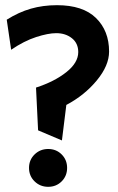

<svg xmlns="http://www.w3.org/2000/svg" viewBox="-20 -721 456 741"><path d="M200 -701Q300 -701 350.5 -651.5Q401 -602 401 -522Q401 -468 353.5 -410.5Q306 -353 236 -316L219 -179L127 -218L119 -383Q190 -406 236 -442.5Q282 -479 282 -520Q282 -554 257.5 -573.5Q233 -593 197 -593Q166 -593 119.5 -578Q73 -563 23 -529L6 -645Q52 -674 99 -687.5Q146 -701 200 -701ZM166 -146Q197 -146 218 -125Q239 -104 239 -73Q239 -42 218 -21Q197 0 166 0Q135 0 113.5 -21Q92 -42 92 -73Q92 -104 113.5 -125Q135 -146 166 -146Z"/></svg>

Font: Palanquin Dark
Style: Regular
Weight: 400
Designer: Pria Ravichandran
Version: Version 1.001